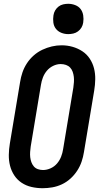

<svg xmlns="http://www.w3.org/2000/svg" viewBox="-20 -985 540 1013"><path d="M205 8Q175 8 146.5 1.5Q118 -5 94.5 -20.5Q71 -36 55.5 -59.5Q40 -83 33 -110.5Q26 -138 26.5 -168Q27 -198 32 -228L86 -552Q90 -578 98.5 -603Q107 -628 122 -651Q137 -674 158 -692.5Q179 -711 203.5 -722.5Q228 -734 253.5 -740Q279 -746 305 -746Q335 -746 363 -738Q391 -730 414.5 -714.5Q438 -699 453.5 -675.5Q469 -652 476 -624.5Q483 -597 482.5 -567Q482 -537 477 -507L423 -183Q419 -157 410.5 -132Q402 -107 387 -84Q372 -61 351.5 -42.5Q331 -24 306.5 -12.5Q282 -1 256 3.5Q230 8 205 8ZM207 -88Q227 -88 247 -97Q267 -106 281 -122.5Q295 -139 302.5 -158.5Q310 -178 313 -198L367 -523Q369 -537 370 -551.5Q371 -566 369.5 -579.5Q368 -593 363.5 -606Q359 -619 350 -628.5Q341 -638 328 -642.5Q315 -647 300 -647Q280 -647 260.5 -637.5Q241 -628 227.5 -612Q214 -596 206.5 -576.5Q199 -557 196 -537L142 -212Q140 -198 139 -183.5Q138 -169 139.5 -155.5Q141 -142 145.5 -129.5Q150 -117 158.5 -107Q167 -97 180 -92.5Q193 -88 207 -88ZM340 -805Q321 -805 303.5 -812Q286 -819 275 -833Q264 -847 261.5 -866Q259 -885 262 -904Q264 -918 271 -930Q278 -942 289 -950.5Q300 -959 313.5 -962Q327 -965 340 -965Q359 -965 377 -958Q395 -951 405.5 -937Q416 -923 419 -904Q422 -885 419 -866Q417 -852 410 -840Q403 -828 391.5 -819.5Q380 -811 366.5 -808Q353 -805 340 -805Z"/></svg>

Font: Iosevka Curly Oblique
Style: Bold
Weight: 700
Italic angle: -9°
Monospace: yes
Designer: Belleve Invis
Foundry: Belleve Invis
Version: Version 11.1.0; ttfautohint (v1.8.3)